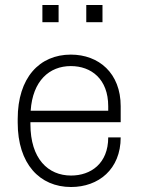

<svg xmlns="http://www.w3.org/2000/svg" viewBox="-20 -740 596 770"><path d="M150 -720V-651H215V-720H150ZM326 -720V-651H391V-720H326ZM464 -189H414C414 -84 344 -36 265 -36C173 -36 102 -103 102 -242V-250H464V-314C464 -447 376 -521 264 -521C138 -521 51 -428 51 -263V-248C51 -83 139 10 265 10C375 10 464 -61 464 -189ZM264 -475C346 -475 414 -423 414 -314V-296H103C111 -416 178 -475 264 -475Z"/></svg>

Font: ChivoLight
Style: Regular
Weight: 300
Designer: Hector Gatti
Foundry: Omnibus-Type
Version: Version 1.004;PS 001.004;hotconv 1.0.88;makeotf.lib2.5.64775